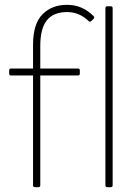

<svg xmlns="http://www.w3.org/2000/svg" viewBox="-20 -776 575 796"><path d="M125 0Q117 0 117 -8V-463H26Q18 -463 18 -471V-484Q18 -492 26 -492H117V-591Q117 -677 156 -716.5Q195 -756 258 -756Q322 -756 368 -709Q374 -704 367 -697L359 -689Q353 -683 347 -689Q309 -726 258 -726Q202 -726 174.5 -692Q147 -658 147 -586V-492H303Q311 -492 311 -484V-471Q311 -463 303 -463H147V-8Q147 0 139 0ZM425 0Q417 0 417 -8V-742Q417 -750 425 -750H439Q447 -750 447 -742V-8Q447 0 439 0Z"/></svg>

Font: LINE Seed Sans Thin
Style: Regular
Weight: 250
Designer: LINE VX Design & Dalton Maag Ltd & Sandoll Inc
Foundry: Dalton Maag Ltd
Version: Version 1.003